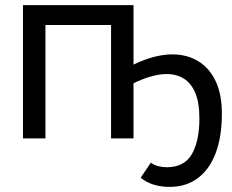

<svg xmlns="http://www.w3.org/2000/svg" viewBox="-20 -542 909 752"><path d="M531 154 571 95Q584 105 600.5 109Q617 113 633 113Q702 113 731.5 61.5Q761 10 761 -78Q761 -141 744.5 -179Q728 -217 699.5 -234.5Q671 -252 633 -252Q604 -252 571 -242.5Q538 -233 503 -216V0H415V-444H158V0H70V-522H503V-289Q544 -309 582.5 -319Q621 -329 655 -329Q712 -329 756 -302.5Q800 -276 824.5 -224.5Q849 -173 849 -97Q849 -7 825 57Q801 121 755 155.5Q709 190 644 190Q612 190 583 181.5Q554 173 531 154Z"/></svg>

Font: YasnoRaleway Medium
Style: Regular
Weight: 500
Designer: Matt McInerney, Pablo Impallari, Rodrigo Fuenzalida
Foundry: Matt McInerney, Pablo Impallari, Rodrigo Fuenzalida
Version: Version 4.026